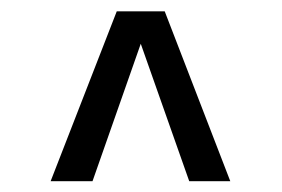

<svg xmlns="http://www.w3.org/2000/svg" viewBox="-20 -707 509 347"><path d="M71.5 -379.5 191 -686.5H277.7L396.2 -379.5H322L234.4 -627.9L147.2 -379.5Z"/></svg>

Font: Archivo SemiBold ExtraCondensed
Style: Regular
Weight: 600
Width: 2
Version: Version 2.001